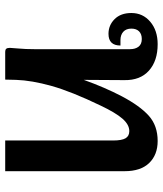

<svg xmlns="http://www.w3.org/2000/svg" viewBox="36 -662 626 738"><g transform="rotate(90 349.0 -293.0)"><path d="M638 -459V0H520V-415Q520 -448 511.5 -462.5Q503 -477 484 -477Q459 -477 436 -450.5Q413 -424 386 -367Q332 -255 310.5 -178.5Q289 -102 287 -42L286 0H179Q171 0 167.5 -4Q164 -8 164 -18Q164 -25 166.5 -51.5Q169 -78 169 -112V-480Q169 -500 159.5 -512.5Q150 -525 130 -525Q111 -525 100.5 -514.5Q90 -504 90 -485Q90 -465 102 -454Q114 -443 134 -443H155Q155 -397 110 -397Q77 -397 53.5 -420.5Q30 -444 30 -485Q30 -529 63.5 -557.5Q97 -586 150 -586Q214 -586 251.5 -552.5Q289 -519 288 -458L287 -302Q316 -383 350 -448Q387 -518 425 -552Q463 -586 522 -586Q575 -586 606.5 -553.5Q638 -521 638 -459Z"/></g></svg>

Font: Krub SemiBold
Style: Regular
Weight: 600
Version: Version 1.000; ttfautohint (v1.6)